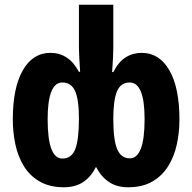

<svg xmlns="http://www.w3.org/2000/svg" viewBox="-20 -780 811 810"><path d="M250 10Q190 10 148 -14Q106 -38 81 -78.5Q56 -119 45 -170.5Q34 -222 34 -276Q34 -409 76 -483Q118 -557 193 -557Q231 -557 261 -537.5Q291 -518 313 -477H318Q316 -511 314.5 -535.5Q313 -560 313 -576V-760H458V-576Q458 -544 453 -476H458Q480 -519 510 -538Q540 -557 578 -557Q652 -557 694.5 -483.5Q737 -410 737 -276Q737 -222 726 -171Q715 -120 689.5 -79Q664 -38 622.5 -14Q581 10 520 10Q473 10 440 -12Q407 -34 385 -76Q364 -34 331 -12Q298 10 250 10ZM243 -111Q282 -111 297.5 -151Q313 -191 313 -279Q313 -361 296.5 -396.5Q280 -432 243 -432Q181 -432 181 -277Q181 -111 243 -111ZM528 -112Q558 -112 574 -152.5Q590 -193 590 -278Q590 -432 527 -432Q489 -432 473.5 -394.5Q458 -357 458 -279Q458 -189 474.5 -150.5Q491 -112 528 -112Z"/></svg>

Font: Noto Sans ExtraCondensed ExtraBold
Style: Regular
Weight: 800
Width: 2
Designer: Monotype Design Team
Foundry: Monotype Imaging Inc.
Version: Version 2.013; ttfautohint (v1.8.4.7-5d5b)